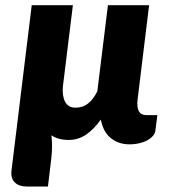

<svg xmlns="http://www.w3.org/2000/svg" viewBox="-20 -538 668 723"><path d="M254.5 -518.5 217.5 -218 217 -213.5Q213.5 -177 225.2 -154.8Q237 -132.5 264 -132.5Q292 -132.5 312.2 -148.8Q332.5 -165 346.5 -194.5L386.5 -518.5H541.5L498 -162.5Q491.5 -104.5 531 -104.5H572.5L565 -45Q563.5 -35.5 556 -26.5Q548.5 -17.5 535.8 -10.2Q523 -3 505.5 1.2Q488 5.5 467 5.5Q427.5 5.5 398.2 -17.2Q369 -40 359.5 -87.5Q333 -50.5 303.8 -30.8Q274.5 -11 238.5 -11Q199.5 -11 173.5 -28.5Q176.5 -7 176 16.2Q175.5 39.5 173 60L160.5 164.5H83.5Q51 164.5 35.2 148.5Q19.5 132.5 23.5 102.5L99.5 -518.5Z"/></svg>

Font: Lato Black
Style: Italic
Weight: 900
Italic angle: -7°
Designer: Lukasz Dziedzic
Foundry: tyPoland Lukasz Dziedzic
Version: Version 2.007; 2014-02-27